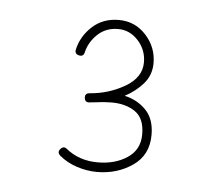

<svg xmlns="http://www.w3.org/2000/svg" viewBox="-33 -756 395 351"><g transform="rotate(5 164.5 -581.0)"><path d="M122.6 -573.2Q121.6 -581.5 129.9 -582.5Q165 -585 194.8 -602.3Q224.6 -619.6 224.6 -647.5Q224.6 -670.4 209.2 -687.3Q193.8 -704.1 172.4 -704.1Q149.9 -704.1 134.8 -689.7Q119.6 -675.3 115.2 -656.2Q113.3 -647.9 105 -649.9Q96.7 -651.9 98.6 -660.2Q104 -684.6 123.5 -702.6Q143.1 -720.7 172.4 -720.7Q202.1 -720.7 222.2 -698.7Q242.2 -676.8 242.2 -647.5Q242.2 -625.5 228.3 -609.6Q214.4 -593.8 194.8 -583.5Q217.8 -578.6 233.9 -562.3Q250 -545.9 250 -516.6Q250 -479.5 221.7 -460Q193.4 -440.4 156.2 -440.4Q138.2 -440.4 119.9 -446.3Q101.6 -452.1 87.4 -463.9Q80.6 -469.7 85.9 -476.1Q91.8 -482.9 98.1 -477.5Q122.1 -458 156.2 -458Q188 -458 210.4 -472.9Q232.9 -487.8 232.9 -516.1Q232.9 -545.4 215.6 -557.4Q198.2 -569.3 172.4 -569.3Q166 -569.3 159.4 -568.8Q152.8 -568.4 146 -567.4Q138.7 -566.4 131.8 -565.9Q123.5 -564.9 122.6 -573.2Z"/></g></svg>

Font: Mikhak-DS2-FD Thin
Style: Regular
Weight: 100
Designer: Amin Abedi
Version: Version 3.2